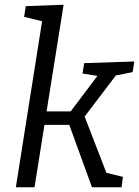

<svg xmlns="http://www.w3.org/2000/svg" viewBox="-20 -792 588 812"><path d="M541 -487 470 -473 338 -299 430 -61 500 -44 494 0H369L273 -264H168L126 0H47L158 -702L82 -721L89 -766L249 -772L177 -321H279L392 -471L329 -481L336 -525L548 -532Z"/></svg>

Font: Bitter Pro
Style: Italic
Weight: 400
Italic angle: -9°
Designer: Sol Matas, and Bitter project Authors
Foundry: Sol Matas
Version: Version 1.010